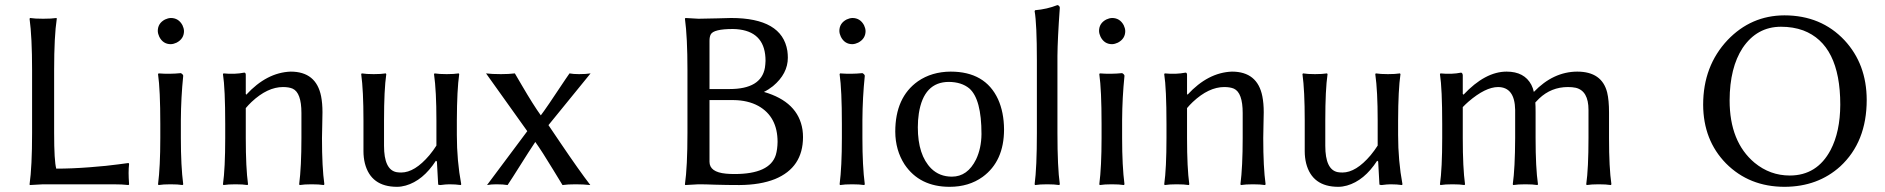

<svg xmlns="http://www.w3.org/2000/svg" viewBox="-20 -718 7344 748"><path d="M190.9 -444.8V-200.2Q190.9 -89.8 199.2 -61Q259.3 -61 329.6 -66.4Q399.9 -71.8 440.4 -77.6L481 -83L482.9 -79.1Q481 -63 481 -43.9Q481 -27.3 482.9 0L481 2.9Q456.5 0 420.9 0H147.9L96.2 2.9L95.2 0Q105 -68.4 105 -200.2V-444.8Q105 -573.7 95.2 -645L97.2 -647.9Q115.2 -645 147.9 -645Q181.6 -645 200.2 -647.9L201.2 -645Q190.9 -577.6 190.9 -444.8Z M594.7 -597.2Q594.7 -627.4 623 -642.1Q634.3 -647.5 645.5 -647.9Q675.8 -647.9 690.9 -619.6Q696.3 -608.4 696.8 -597.2Q696.8 -566.9 668 -551.8Q656.7 -546.4 645.5 -545.9Q615.2 -545.9 600.6 -574.7Q595.2 -585.9 594.7 -597.2ZM604.5 -234.9Q604.5 -367.7 595.7 -429.2L597.7 -432.1Q640.6 -428.7 684.6 -433.1Q692.9 -428.7 693.8 -422.9Q685.1 -337.4 684.6 -251V-180.2Q684.6 -70.8 693.8 0L691.4 2.9Q673.3 0 644.5 0Q615.7 0 597.7 2.9L595.7 0Q604.5 -68.4 604.5 -180.2Z M1234.4 -180.2Q1234.4 -65.4 1243.7 0L1241.2 2.9Q1223.1 0 1194.3 0Q1165.5 0 1147.5 2.9L1145.5 0Q1154.3 -68.4 1154.3 -180.2V-277.8Q1154.3 -356.9 1120.1 -372.6Q1105.5 -378.9 1082.5 -378.9Q1022 -378.9 960 -320.8Q947.8 -309.1 937.5 -296.9V-180.2Q937.5 -64 946.3 0L944.3 2.9Q926.3 0 897.5 0Q868.7 0 850.6 2.9L848.6 0Q857.4 -62 857.4 -180.2V-234.9Q857.4 -373 848.6 -429.2L850.6 -432.1Q894.5 -427.7 931.6 -435.1Q937 -435.1 937.5 -427.2Q937.5 -425.8 937.5 -424.8V-352.1L939.5 -349.1Q1019 -435.5 1112.3 -439Q1211.9 -439 1231 -342.8Q1236.3 -315.4 1236.3 -280.8Q1236.3 -264.6 1235.4 -230.5Q1234.4 -195.8 1234.4 -180.2Z M1678.2 -91.8Q1627.9 -14.2 1560.5 4.9Q1543 9.8 1526.9 9.8Q1424.8 9.8 1401.4 -82Q1396 -104.5 1396 -128.9V-249Q1396 -365.2 1387.2 -429.2L1389.2 -432.1Q1407.2 -429.2 1436 -429.2Q1464.8 -429.2 1482.9 -432.1L1484.9 -429.2Q1476.1 -368.7 1476.1 -249V-149.9Q1476.1 -57.1 1524.4 -47.4Q1532.7 -45.9 1543 -45.9Q1595.7 -45.9 1652.8 -113.3Q1668.5 -132.3 1680.2 -150.9V-249Q1680.2 -363.3 1670.9 -429.2L1672.9 -432.1Q1690.9 -429.2 1720.2 -429.2Q1749 -429.2 1767.1 -432.1L1769 -429.2Q1760.3 -368.7 1759.8 -249V-191.9Q1759.8 -91.3 1776.9 0L1774.9 2.9Q1754.9 0 1730.5 0Q1717.8 0 1695.8 2.9Q1687 2.9 1687 0L1682.1 -88.9Z M2034.2 -207 1873.5 -432.1Q1895.5 -429.2 1931.6 -429.2Q1962.4 -429.2 1985.8 -432.1Q1995.6 -416.5 2013.2 -385.3Q2058.6 -307.6 2086.9 -268.6Q2106 -293 2182.6 -408.7Q2191.4 -421.9 2198.7 -432.1Q2213.4 -429.2 2235.8 -429.2Q2263.2 -429.2 2280.8 -432.1L2116.7 -230.5Q2132.3 -208 2162.6 -162.6Q2237.3 -52.2 2279.8 2.9Q2252.4 0 2222.7 0Q2191.4 0 2171.4 2.9Q2158.7 -17.6 2134.8 -57.1Q2091.3 -128.9 2065.4 -165Q2054.2 -149.4 1978.5 -29.3Q1966.8 -11.2 1957.5 2.9Q1940.4 0 1913.6 0Q1894 0 1877.4 2.9Z M2744.1 -559.1V-371.1H2822.3Q2945.3 -371.1 2960 -454.1Q2961.9 -467.3 2962.4 -481Q2962.4 -588.9 2862.3 -603Q2848.6 -605 2835 -605Q2760.3 -605 2749 -584Q2744.1 -574.7 2744.1 -559.1ZM2744.1 -328.1V-87.9Q2744.1 -47.4 2808.1 -41.5Q2823.2 -40 2841.3 -40Q2979 -40 3002.4 -114.3Q3008.8 -135.7 3009.3 -165Q3009.3 -263.2 2934.6 -305.2Q2893.6 -327.6 2837.4 -328.1ZM2701.2 -645Q2728.5 -645 2775.9 -646.5Q2812.5 -647.9 2828.1 -647.9Q3026.9 -647.9 3047.4 -520Q3049.3 -506.3 3049.3 -493.2Q3049.3 -430.7 2991.2 -382.3Q2974.1 -368.7 2956.1 -359.9Q3089.8 -321.3 3106.4 -212.4Q3108.4 -198.2 3108.4 -184.1Q3108.4 -65.4 2999.5 -20.5Q2942.4 2.4 2860.4 2.9Q2812 2.9 2765.1 1.5Q2728.5 0 2701.2 0L2649.4 2.9L2648.4 0Q2658.2 -68.4 2658.2 -200.2V-444.8Q2658.2 -573.7 2648.4 -645L2650.4 -647.9Q2652.3 -647.9 2701.2 -645Z M3250 -597.2Q3250 -627.4 3278.3 -642.1Q3289.6 -647.5 3300.8 -647.9Q3331.1 -647.9 3346.2 -619.6Q3351.6 -608.4 3352.1 -597.2Q3352.1 -566.9 3323.2 -551.8Q3312 -546.4 3300.8 -545.9Q3270.5 -545.9 3255.9 -574.7Q3250.5 -585.9 3250 -597.2ZM3259.8 -234.9Q3259.8 -367.7 3251 -429.2L3252.9 -432.1Q3295.9 -428.7 3339.8 -433.1Q3348.1 -428.7 3349.1 -422.9Q3340.3 -337.4 3339.8 -251V-180.2Q3339.8 -70.8 3349.1 0L3346.7 2.9Q3328.6 0 3299.8 0Q3271 0 3252.9 2.9L3251 0Q3259.8 -68.4 3259.8 -180.2Z M3467.8 -205.1Q3467.8 -338.9 3556.2 -401.4Q3609.9 -438.5 3683.6 -439Q3818.4 -439 3868.2 -331.5Q3891.1 -280.8 3891.6 -213.9Q3891.6 -89.8 3808.1 -28.8Q3754.4 9.8 3679.7 9.8Q3562.5 9.8 3503.9 -77.6Q3468.3 -132.8 3467.8 -205.1ZM3676.8 -398.9Q3578.6 -398.9 3559.6 -275.9Q3555.7 -250 3555.7 -222.2Q3555.7 -113.8 3607.9 -61.5Q3640.1 -29.8 3688.5 -29.8Q3749.5 -29.8 3782.7 -97.2Q3803.2 -140.6 3803.7 -195.8Q3803.7 -332 3756.3 -373.5Q3726.1 -398.4 3676.8 -398.9Z M4019.5 -200.2V-481.9Q4019.5 -625 4010.7 -674.8L4012.7 -678.2Q4058.6 -682.1 4099.6 -698.2Q4107.9 -696.3 4108.9 -688Q4100.1 -565.9 4099.6 -500V-200.2Q4099.6 -65.9 4108.9 0L4106.4 2.9Q4088.4 0 4059.6 0Q4030.8 0 4012.7 2.9L4010.7 0Q4019.5 -65.4 4019.5 -200.2Z M4261.7 -597.2Q4261.7 -627.4 4290 -642.1Q4301.3 -647.5 4312.5 -647.9Q4342.8 -647.9 4357.9 -619.6Q4363.3 -608.4 4363.8 -597.2Q4363.8 -566.9 4335 -551.8Q4323.7 -546.4 4312.5 -545.9Q4282.2 -545.9 4267.6 -574.7Q4262.2 -585.9 4261.7 -597.2ZM4271.5 -234.9Q4271.5 -367.7 4262.7 -429.2L4264.6 -432.1Q4307.6 -428.7 4351.6 -433.1Q4359.9 -428.7 4360.8 -422.9Q4352.1 -337.4 4351.6 -251V-180.2Q4351.6 -70.8 4360.8 0L4358.4 2.9Q4340.3 0 4311.5 0Q4282.7 0 4264.6 2.9L4262.7 0Q4271.5 -68.4 4271.5 -180.2Z M4901.4 -180.2Q4901.4 -65.4 4910.6 0L4908.2 2.9Q4890.1 0 4861.3 0Q4832.5 0 4814.5 2.9L4812.5 0Q4821.3 -68.4 4821.3 -180.2V-277.8Q4821.3 -356.9 4787.1 -372.6Q4772.5 -378.9 4749.5 -378.9Q4689 -378.9 4627 -320.8Q4614.7 -309.1 4604.5 -296.9V-180.2Q4604.5 -64 4613.3 0L4611.3 2.9Q4593.3 0 4564.5 0Q4535.6 0 4517.6 2.9L4515.6 0Q4524.4 -62 4524.4 -180.2V-234.9Q4524.4 -373 4515.6 -429.2L4517.6 -432.1Q4561.5 -427.7 4598.6 -435.1Q4604 -435.1 4604.5 -427.2Q4604.5 -425.8 4604.5 -424.8V-352.1L4606.4 -349.1Q4686 -435.5 4779.3 -439Q4878.9 -439 4897.9 -342.8Q4903.3 -315.4 4903.3 -280.8Q4903.3 -264.6 4902.3 -230.5Q4901.4 -195.8 4901.4 -180.2Z M5345.2 -91.8Q5294.9 -14.2 5227.5 4.9Q5210 9.8 5193.8 9.8Q5091.8 9.8 5068.4 -82Q5063 -104.5 5063 -128.9V-249Q5063 -365.2 5054.2 -429.2L5056.2 -432.1Q5074.2 -429.2 5103 -429.2Q5131.8 -429.2 5149.9 -432.1L5151.9 -429.2Q5143.1 -368.7 5143.1 -249V-149.9Q5143.1 -57.1 5191.4 -47.4Q5199.7 -45.9 5210 -45.9Q5262.7 -45.9 5319.8 -113.3Q5335.4 -132.3 5347.2 -150.9V-249Q5347.2 -363.3 5337.9 -429.2L5339.8 -432.1Q5357.9 -429.2 5387.2 -429.2Q5416 -429.2 5434.1 -432.1L5436 -429.2Q5427.2 -368.7 5426.8 -249V-191.9Q5426.8 -91.3 5443.8 0L5441.9 2.9Q5421.9 0 5397.5 0Q5384.8 0 5362.8 2.9Q5354 2.9 5354 0L5349.1 -88.9Z M5678.7 -352.1 5681.6 -349.1Q5766.1 -439 5849.6 -439Q5918.5 -439 5945.8 -387.7Q5952.6 -374.5 5955.6 -359.9Q6031.2 -438.5 6124.5 -439Q6220.7 -439 6241.2 -357.9Q6248.5 -327.6 6248.5 -279.8V-180.2Q6248.5 -64 6257.8 0L6255.4 2.9Q6237.3 0 6208.5 0Q6179.7 0 6161.6 2.9L6159.7 0Q6168.5 -62 6168.5 -180.2V-290Q6168.5 -363.8 6119.1 -376Q6105.5 -378.9 6088.4 -378.9Q6023.4 -378.9 5976.1 -334Q5968.3 -326.7 5961.4 -318.8Q5962.4 -305.7 5962.4 -280.8V-180.2Q5962.4 -64 5971.7 0L5969.7 2.9Q5951.7 0 5922.4 0Q5893.6 0 5875.5 2.9L5873.5 0Q5882.3 -62 5882.8 -180.2V-290Q5881.3 -378.4 5816.4 -378.9Q5767.1 -378.9 5700.7 -321.8Q5689 -311.5 5678.7 -300.8V-180.2Q5678.7 -64 5687.5 0L5685.5 2.9Q5667.5 0 5638.7 0Q5609.9 0 5591.8 2.9L5589.8 0Q5598.6 -62 5598.6 -180.2V-234.9Q5598.6 -373 5589.8 -429.2L5591.8 -432.1Q5635.7 -427.7 5672.4 -435.1Q5678.2 -433.1 5678.7 -424.8Z M6918.5 -613.8Q6824.7 -613.8 6769 -531.2Q6718.8 -454.6 6718.3 -327.1Q6718.3 -165.5 6815.4 -84Q6876 -34.2 6952.6 -34.2Q7059.1 -34.2 7111.8 -133.8Q7148.9 -204.6 7149.4 -310.1Q7149.4 -544.9 7004.9 -599.6Q6965.8 -613.8 6918.5 -613.8ZM7252.4 -329.1Q7252.4 -165 7149.4 -69.8Q7062 9.3 6932.6 9.8Q6794.9 9.8 6704.1 -81.5Q6615.7 -171.9 6615.2 -310.1Q6615.2 -460.9 6710.4 -562Q6801.8 -657.7 6931.6 -658.2Q7074.7 -658.2 7166 -561Q7252 -468.3 7252.4 -329.1Z"/></svg>

Font: Linux Biolinum O
Style: Regular
Weight: 400
Designer: Philipp H. Poll
Foundry: Philipp H. Poll
Version: Version 1.0.4